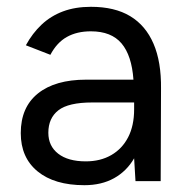

<svg xmlns="http://www.w3.org/2000/svg" viewBox="-20 -532 550 564"><path d="M228 12Q140 12 90.5 -28.5Q41 -69 41 -141Q41 -217 91.5 -257.5Q142 -298 233 -298H372Q367 -369 337 -404.5Q307 -440 247 -440Q206 -440 176.5 -423.5Q147 -407 128 -371L56 -399Q75 -434 102 -459.5Q129 -485 165 -498.5Q201 -512 247 -512Q317 -512 362.5 -484.5Q408 -457 431 -403.5Q454 -350 453 -271L452 0H378L374 -67Q352 -29 315 -8.5Q278 12 228 12ZM232 -58Q275 -58 307 -76.5Q339 -95 356.5 -129Q374 -163 374 -211V-231H251Q181 -231 151.5 -208Q122 -185 122 -142Q122 -103 151 -80.5Q180 -58 232 -58Z"/></svg>

Font: Figtree Light
Style: Regular
Weight: 400
Version: Version 2.002